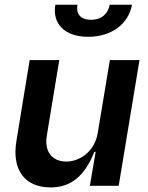

<svg xmlns="http://www.w3.org/2000/svg" viewBox="-20 -806 644 833"><path d="M456 -785.5C449.6 -751.1 424.7 -720.2 375 -720.2C323.9 -720.2 309.7 -751.4 316.1 -785.5H220.2C206 -702.8 260.7 -646.3 362.9 -646.3C464.1 -646.3 538 -702.8 552.6 -785.5ZM199.6 7.1C282 7.1 345.2 -35.9 389.2 -147H394.9L370 0H495L585.2 -545.5H456.7L404.1 -229.4C390.3 -146.3 323.9 -105.1 267.8 -105.1C205.6 -105.1 171.5 -148.8 183.2 -218L237.2 -545.5H108.7L51.8 -198.2C29.1 -67.1 88.8 7.1 199.6 7.1Z"/></svg>

Font: Riot Sans 2.0
Style: Bold Italic
Weight: 600
Italic angle: -9.39999°
Designer: Rasmus Andersson
Foundry: rsms
Version: Version 3.006;hotconv 1.0.109;makeotfexe 2.5.65596